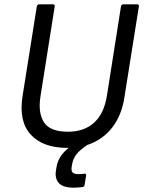

<svg xmlns="http://www.w3.org/2000/svg" viewBox="-20 -675 671 892"><path d="M292 12Q179 12 122.5 -50Q66 -112 85 -230L151 -645Q153 -655 162 -655H226Q236 -655 234 -644L168 -227Q156 -150 184.5 -106.5Q213 -63 296 -63Q371 -63 417.5 -105.5Q464 -148 477 -232L542 -645Q544 -655 553 -655H617Q627 -655 625 -644L558 -223Q547 -150 512 -97.5Q477 -45 421.5 -16.5Q366 12 292 12ZM323 197Q273 197 253.5 175.5Q234 154 240 117L243 99Q250 59 282 27Q314 -5 370 -23L392 -6Q354 19 337 39.5Q320 60 315 88L313 100Q310 120 318 127Q326 134 346 134Q354 134 359.5 133.5Q365 133 371 132Q376 131 378.5 133.5Q381 136 380 141L373 184Q372 193 363 194Q353 195 343.5 196Q334 197 323 197Z"/></svg>

Font: Sofia Sans Hairline
Style: Italic
Weight: 1
Italic angle: -9°
Designer: Botio Nikoltchev, Ani Petrova
Foundry: lettersoup
Version: Version 4.102